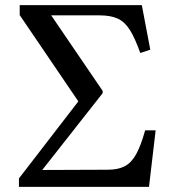

<svg xmlns="http://www.w3.org/2000/svg" viewBox="-20 -730 685 750"><path d="M54 0V-33L286 -334L57 -671V-710H534L567 -536L528 -523Q507 -582 487 -613.5Q467 -645 439.5 -657.5Q412 -670 369 -670H180L381 -375V-366L145 -66L401 -67Q441 -67 467 -80.5Q493 -94 511.5 -127Q530 -160 547 -221H588L562 0Z"/></svg>

Font: Literata 36pt
Style: Regular
Weight: 400
Designer: Latin by Veronika Burian and Jose Scaglione. Greek by Irene Vlachou. Cyrillic by Vera Evstafieva.
Foundry: TypeTogether
Version: Version 3.002